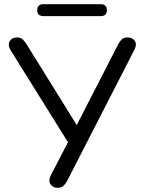

<svg xmlns="http://www.w3.org/2000/svg" viewBox="-20 -891 685 918"><path d="M188 -814Q158 -814 158 -842Q158 -871 188 -871H461Q491 -871 491 -842Q491 -814 461 -814ZM255 7Q233 7 221.5 -10Q210 -27 223 -53L305 -211L30 -652Q16 -676 26.5 -694Q37 -712 61 -712Q78 -712 87 -704Q96 -696 106 -681L347 -293L546 -681Q553 -694 562.5 -703Q572 -712 590 -712Q613 -712 624.5 -695.5Q636 -679 622 -652L300 -24Q293 -11 283 -2Q273 7 255 7Z"/></svg>

Font: Chiron GoRound TC N
Style: Regular
Weight: 350
Designer: Ryoko NISHIZUKA 西塚涼子 (kana, bopomofo & ideographs); Paul D. Hunt (Latin, Greek & Cyrillic); Sandoll Communications 산돌커뮤니
Foundry: Adobe
Version: Version 1.000;hotconv 1.1.1;makeotfexe 2.6.0